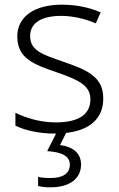

<svg xmlns="http://www.w3.org/2000/svg" viewBox="-20 -562 509 822"><path d="M327 142C327 92 290 66 237 59L263 7C365 -4 423 -56 422 -141C423 -235 348 -264 253 -297C161 -329 109 -345 109 -408C109 -464 158 -494 242 -494C295 -494 349 -480 390 -462L411 -509C365 -529 309 -542 245 -542C129 -542 54 -492 54 -406C54 -313 122 -287 221 -253C317 -220 367 -196 367 -137C367 -76 323 -38 218 -38C155 -38 93 -56 46 -79V-24C85 -5 143 10 217 10H220L182 85C243 89 279 105 279 143C279 182 247 200 198 200C176 200 157 199 143 195V234C156 238 174 240 196 240C278 240 327 203 327 142Z"/></svg>

Font: Noto Sans Ethiopic Light
Style: Regular
Weight: 300
Designer: Monotype Design Team
Foundry: Monotype Imaging Inc.
Version: Version 2.102